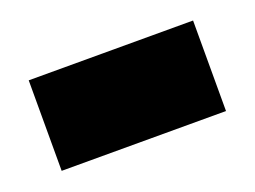

<svg xmlns="http://www.w3.org/2000/svg" viewBox="-42 -419 402 303"><g transform="rotate(-20 159.0 -268.0)"><path d="M21 -192V-344H297V-192Z"/></g></svg>

Font: Noto Sans Armenian Black
Style: Regular
Weight: 900
Version: Version 2.007